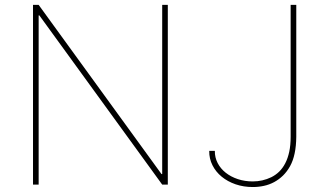

<svg xmlns="http://www.w3.org/2000/svg" viewBox="-20 -747 1333 777"><path d="M136.4 -727.3 633.5 -42.6H636.4V-727.3H659.1V0H636.4L139.2 -684.7H136.4V0H113.6V-727.3ZM826.7 -136.4H849.4Q849.1 -109.7 860.8 -87.2Q872.5 -64.6 893.3 -48.1Q914.1 -31.6 942.3 -22.2Q970.5 -12.8 1002.8 -12.8Q1042.6 -12.8 1077.8 -29.8Q1095.2 -38.4 1109.6 -52.2Q1123.9 -66.1 1134.4 -86.3Q1144.9 -106.5 1150.6 -133.2Q1156.2 -159.8 1156.2 -193.2V-727.3H1179V-193.2Q1178.3 -119 1154.1 -74.9Q1141.7 -52.6 1125.4 -36.6Q1109 -20.6 1089.5 -10.1Q1070 0.4 1048.1 5.1Q1026.3 9.9 1002.8 9.9Q965.6 9.9 933.2 -1.2Q900.9 -12.4 877.1 -32Q853.3 -51.5 839.8 -78.3Q826.3 -105.1 826.7 -136.4Z"/></svg>

Font: Inter P Thin
Style: Regular
Weight: 100
Designer: Rasmus Andersson
Foundry: rsms
Version: Version 3.018;git-588b23468